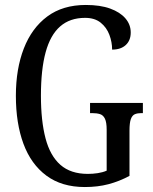

<svg xmlns="http://www.w3.org/2000/svg" viewBox="-20 -744 616 774"><path d="M322 10Q229 10 167 -36Q105 -82 74.5 -164.5Q44 -247 44 -358Q44 -466 76 -548.5Q108 -631 170.5 -677.5Q233 -724 326 -724Q384 -724 424 -709.5Q464 -695 485.5 -670Q507 -645 507 -613Q507 -581 487 -562.5Q467 -544 432 -544Q432 -574 421 -603.5Q410 -633 386 -652.5Q362 -672 323 -672Q262 -672 222.5 -637.5Q183 -603 164 -533.5Q145 -464 145 -358Q145 -257 163.5 -186.5Q182 -116 223.5 -79.5Q265 -43 334 -43Q354 -43 374 -46Q394 -49 410 -56V-221Q410 -251 403 -265.5Q396 -280 383 -284Q370 -288 352 -288H343V-329H556V-288H549Q534 -288 523.5 -283.5Q513 -279 507.5 -264Q502 -249 502 -217V-35Q461 -13 417.5 -1.5Q374 10 322 10Z"/></svg>

Font: Noto Serif Khmer ExtraCondensed
Style: Regular
Weight: 400
Width: 2
Designer: Danh Hong and the Monotype Design Team
Foundry: Monotype Imaging Inc.
Version: Version 2.004